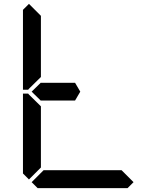

<svg xmlns="http://www.w3.org/2000/svg" viewBox="-20 -975 856 995"><path d="M672 -31 641 0H175L144 -31L206 -93H226H362H454H590H610ZM130 -45 99 -76V-490H126L130 -485L192 -424V-218V-113V-107ZM130 -515 126 -510H99V-924L130 -955L192 -893V-887V-782V-576ZM144 -500 192 -547V-546H328H369L396 -500L369 -454H212H209H192V-453Z"/></svg>

Font: DSEG14 Classic
Style: Regular
Weight: 400
Designer: Keshikan(Twitter:@keshinomi_88pro)
Version: Version 0.46